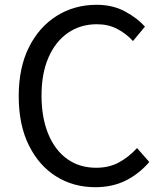

<svg xmlns="http://www.w3.org/2000/svg" viewBox="-20 -767 678 800"><path d="M377 13Q286 13 214 -32Q142 -77 100 -162Q58 -247 58 -366Q58 -485 100.5 -570Q143 -655 216.5 -701Q290 -747 383 -747Q450 -747 501.5 -719Q553 -691 584 -656L534 -596Q506 -627 468.5 -646.5Q431 -666 384 -666Q315 -666 263 -630Q211 -594 182 -527.5Q153 -461 153 -369Q153 -277 181 -209Q209 -141 260 -104.5Q311 -68 381 -68Q434 -68 475 -90Q516 -112 551 -150L602 -92Q559 -42 503.5 -14.5Q448 13 377 13Z"/></svg>

Font: Source Han Sans SC
Style: Regular
Weight: 400
Designer: Ryoko NISHIZUKA 西塚涼子 (kana, bopomofo & ideographs); Paul D. Hunt (Latin, Greek & Cyrillic); Sandoll Communications 산돌커뮤니
Foundry: Adobe
Version: Version 2.002;hotconv 1.0.116;makeotfexe 2.5.65601; ttfautoh